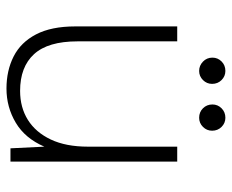

<svg xmlns="http://www.w3.org/2000/svg" viewBox="-80 -606 699 578"><g transform="rotate(90 269.0 -317.5)"><path d="M247 12Q193 12 150.5 -9.5Q108 -31 84 -77Q60 -123 60 -195V-502H105V-202Q105 -113 143.5 -71Q182 -29 254 -29Q304 -29 341.5 -52.5Q379 -76 400.5 -121.5Q422 -167 422 -233V-502H467V0H427L422 -102Q397 -44 350 -16Q303 12 247 12ZM194 -568Q178 -568 166 -579.5Q154 -591 154 -608Q154 -624 165.5 -635.5Q177 -647 194 -647Q210 -647 221.5 -635.5Q233 -624 233 -607Q233 -591 221.5 -579.5Q210 -568 194 -568ZM335 -568Q318 -568 306.5 -579.5Q295 -591 295 -608Q295 -624 306.5 -635.5Q318 -647 335 -647Q351 -647 362.5 -635.5Q374 -624 374 -607Q374 -591 362.5 -579.5Q351 -568 335 -568Z"/></g></svg>

Font: DM Sans 16pt ExtraLight
Style: Regular
Weight: 250
Version: Version 4.004;gftools[0.9.30]